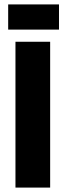

<svg xmlns="http://www.w3.org/2000/svg" viewBox="-20 -849 297 869"><path d="M50 0V-660H207V0ZM17 -715V-829H247V-715Z"/></svg>

Font: Bricolage Grotesque Condensed ExtraBold
Style: Regular
Weight: 800
Width: 3
Designer: Mathieu Triay
Foundry: Atelier Triay
Version: Version 1.000;gftools[0.9.30]